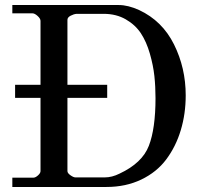

<svg xmlns="http://www.w3.org/2000/svg" viewBox="-20 -743 818 763"><path d="M29 -37H113Q121 -37 131 -46Q141 -55 141 -63V-660Q141 -669 129.5 -679.5Q118 -690 109 -690H29V-723H452Q489 -723 533 -703Q625 -660 671.5 -566.5Q718 -473 718 -364Q718 -291 698.5 -226Q679 -161 641 -110Q603 -59 541.5 -29.5Q480 0 403 0H29ZM322 -688H284Q273 -687 260.5 -680.5Q248 -674 248 -664V-63Q248 -55 260 -46.5Q272 -38 280 -38H396Q425 -38 455 -53Q545 -95 571.5 -163.5Q598 -232 598 -353Q598 -399 593.5 -441Q589 -483 575.5 -530Q562 -577 540 -610.5Q518 -644 480 -666Q442 -688 392 -688ZM40 -354V-406H406V-354Z"/></svg>

Font: Academico
Style: Regular
Weight: 400
Foundry: Steinberg Media Technologies GmbH
Version: Version 0.902